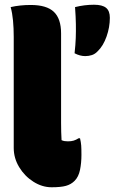

<svg xmlns="http://www.w3.org/2000/svg" viewBox="-20 -780 490 811"><path d="M38 -624Q38 -661 35 -693Q32 -725 25 -750Q64 -759 110 -759Q177 -759 207.5 -730Q238 -701 238 -639V-262Q238 -242 238.5 -223.5Q239 -205 240 -188Q246 -185 253 -184Q260 -183 267 -183Q281 -183 291 -186Q301 -189 312 -196H318Q322 -179 323 -165.5Q324 -152 324 -126Q324 -92 318 -62.5Q312 -33 295 -16Q280 -1 258.5 5Q237 11 198 11Q158 11 121 -12.5Q84 -36 61 -74Q38 -112 38 -155ZM340 -543Q318 -543 295 -555Q299 -591 300 -619.5Q301 -648 300.5 -678Q300 -708 297 -750Q337 -760 377 -760Q412 -760 428 -747Q444 -734 444 -705Q444 -665 430 -625.5Q416 -586 393 -564Q382 -552 368.5 -547.5Q355 -543 340 -543Z"/></svg>

Font: Recursive Sn Csl St Blk
Style: Regular
Weight: 900
Version: Version 1.079;hotconv 1.0.112;makeotfexe 2.5.65598; ttfautoh